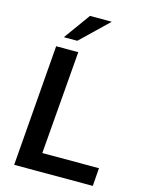

<svg xmlns="http://www.w3.org/2000/svg" viewBox="-135 -1009 830 1090"><g transform="rotate(15 280.0 -464.0)"><path d="M58 0 114 -712H244L195 -106H528L520 0ZM222 -773H143L255 -928H383Z"/></g></svg>

Font: Muli
Style: Bold Italic
Weight: 700
Italic angle: -4.541°
Designer: Vernon Adams
Foundry: Vernon Adams
Version: Version 2.100; ttfautohint (v1.8.1.43-b0c9)